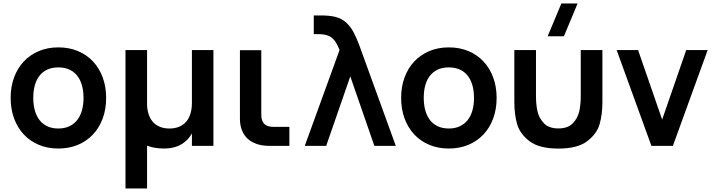

<svg xmlns="http://www.w3.org/2000/svg" viewBox="-20 -822 4028 1082"><path d="M308.7 15Q369.4 15 419 -5.8Q468.5 -26.5 504 -64.2Q539.4 -101.9 558.8 -154.5Q578.2 -207 578.2 -270.2Q578.2 -333.1 558.8 -385.5Q539.5 -438 504.1 -475.7Q468.7 -513.4 419.1 -534.2Q369.6 -555 308.7 -555Q248.4 -555 198.9 -534.1Q149.3 -513.2 114.1 -475.7Q78.8 -438.2 59.4 -385.8Q40 -333.3 40 -270.2Q40 -207.2 59.3 -154.7Q78.7 -102.2 113.9 -64.4Q149.2 -26.6 198.7 -5.8Q248.2 15 308.7 15ZM308.7 -97.8Q274.9 -97.8 248.6 -109.5Q222.3 -121.2 204.3 -143.4Q186.3 -165.6 176.9 -197.7Q167.5 -229.8 167.5 -270.2Q167.5 -310.8 176.6 -342.7Q185.8 -374.7 203.7 -396.7Q221.6 -418.8 247.9 -430.5Q274.2 -442.2 308.7 -442.2Q342.9 -442.2 369.5 -430.5Q396 -418.9 414 -396.8Q431.9 -374.7 441.3 -342.6Q450.7 -310.6 450.7 -270.2Q450.7 -229.8 441.3 -198Q431.9 -166.2 413.8 -143.9Q395.7 -121.7 369.3 -109.8Q343 -97.8 308.7 -97.8Z M808.3 -242.8Q808.3 -208.5 816.6 -181.4Q824.9 -154.2 840.9 -135.8Q856.9 -117.4 880.5 -107.6Q904 -97.8 934.5 -97.8Q964.9 -97.8 988.6 -107.4Q1012.2 -117 1028.5 -135.4Q1044.7 -153.8 1053.1 -181Q1061.5 -208.1 1061.5 -242.8L1088.2 -157.6Q1084.1 -126 1072.8 -95Q1061.4 -63.9 1039.8 -39.5Q1018.2 -15 984.8 0Q951.2 15 902.8 15Q854.7 15 814.8 1.2Q774.9 -12.6 746.6 -41.2Q718.2 -69.9 702.7 -113.7Q687.2 -157.4 687.2 -217.3V-540H808.3ZM1182.7 -540V0H1061.5V-540ZM687.2 -540H808.8V240H687.2Z M1610.8 -107H1522.2Q1504.1 -107 1490.9 -111.2Q1477.7 -115.3 1469.2 -123.9Q1460.7 -132.4 1456.5 -145.7Q1452.4 -158.9 1452.4 -177.2V-539.2H1332.1V-162.7V-152.6Q1332.1 -116.8 1343.3 -88.2Q1354.5 -59.7 1375.6 -40.2Q1396.8 -20.8 1427.6 -10.4Q1458.4 0 1497.2 0H1507.2H1610.8Z M1893.5 -540Q1891.2 -545.8 1888.8 -551.2Q1886.4 -556.6 1884.2 -561.8Q1872.1 -587.4 1858.2 -601.7Q1844.4 -616 1824.5 -622.8Q1804.7 -629.5 1774.2 -629.5H1748.3V-735H1785.8Q1835.4 -735 1866.7 -727.7Q1903.8 -719.1 1929.4 -696.1Q1955 -673.1 1971.8 -641.8Q1988.7 -610.4 2006 -563.7Q2008 -558.1 2010.2 -552Q2012.4 -546 2014.5 -540L2210.5 0H2089.7L1954 -391.5L1818.2 0H1697.5Z M2509.2 15Q2569.9 15 2619.5 -5.8Q2669 -26.5 2704.5 -64.2Q2739.9 -101.9 2759.3 -154.5Q2778.7 -207 2778.7 -270.2Q2778.7 -333.1 2759.3 -385.5Q2740 -438 2704.6 -475.7Q2669.2 -513.4 2619.6 -534.2Q2570.1 -555 2509.2 -555Q2448.9 -555 2399.4 -534.1Q2349.8 -513.2 2314.6 -475.7Q2279.3 -438.2 2259.9 -385.8Q2240.5 -333.3 2240.5 -270.2Q2240.5 -207.2 2259.8 -154.7Q2279.2 -102.2 2314.4 -64.4Q2349.7 -26.6 2399.2 -5.8Q2448.8 15 2509.2 15ZM2509.2 -97.8Q2475.4 -97.8 2449.1 -109.5Q2422.8 -121.2 2404.8 -143.4Q2386.8 -165.6 2377.4 -197.7Q2368 -229.8 2368 -270.2Q2368 -310.8 2377.1 -342.7Q2386.2 -374.7 2404.2 -396.7Q2422.1 -418.8 2448.4 -430.5Q2474.8 -442.2 2509.2 -442.2Q2543.4 -442.2 2570 -430.5Q2596.5 -418.9 2614.5 -396.8Q2632.4 -374.7 2641.8 -342.6Q2651.2 -310.6 2651.2 -270.2Q2651.2 -229.8 2641.8 -198Q2632.4 -166.2 2614.3 -143.9Q2596.2 -121.7 2569.8 -109.8Q2543.5 -97.8 2509.2 -97.8Z M3157.8 -617.5H3066.3L3143.5 -802.5H3235ZM2878.5 -246.8V-540H3000.5V-279.8Q3000.5 -233 3009 -194.7Q3017.4 -156.3 3045.5 -127.2Q3073.5 -98.2 3126.7 -98.2Q3179.8 -98.2 3207.9 -127.2Q3235.9 -156.3 3244.4 -194.7Q3252.8 -233 3252.8 -279.8V-540H3374.8V-246.8Q3374.8 -177.3 3359 -122.2Q3343.2 -67.1 3288.5 -25.9Q3233.8 15.3 3126.7 15.3Q3019.5 15.3 2964.8 -25.9Q2910.2 -67.1 2894.3 -122.2Q2878.5 -177.3 2878.5 -246.8Z M3651 0 3455 -540H3575.8L3711.5 -148.2L3847.2 -540H3968L3772 0Z"/></svg>

Font: Vela Sans GX ExtLt
Style: Regular
Weight: 200
Designer: Principal design: Mikhail Sharanda - project Manrope.
Design modification: Ravid Balaliev
Foundry: Mikhail Sharanda
Version: Version 1.001